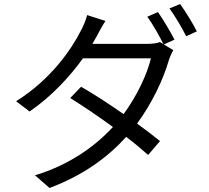

<svg xmlns="http://www.w3.org/2000/svg" viewBox="-20 -866 1040 954"><path d="M875 -846 822 -824C850 -786 883 -730 905 -686L958 -710C940 -747 901 -810 875 -846ZM504 -762 413 -791C407 -765 391 -730 381 -712C335 -621 232 -470 60 -363L127 -312C239 -389 328 -487 392 -576H730C710 -494 659 -387 594 -299C524 -348 449 -397 383 -435L329 -379C393 -339 470 -287 541 -235C452 -138 323 -46 154 5L226 68C395 5 518 -87 607 -186C649 -154 686 -123 716 -96L775 -165C743 -191 704 -221 661 -252C736 -354 791 -471 818 -564C823 -580 833 -603 841 -617L794 -645L847 -669C826 -710 790 -770 765 -806L712 -783C739 -746 772 -687 792 -647L775 -657C759 -651 736 -648 709 -648H439L459 -683C469 -702 487 -736 504 -762Z"/></svg>

Font: Noto Sans CJK SC
Style: Regular
Weight: 400
Designer: Ryoko NISHIZUKA 西塚涼子 (kana, bopomofo & ideographs); Paul D. Hunt (Latin, Greek & Cyrillic); Sandoll Communications 산돌커뮤니
Foundry: Adobe
Version: Version 2.004;hotconv 1.0.118;makeotfexe 2.5.65603